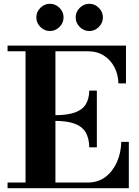

<svg xmlns="http://www.w3.org/2000/svg" viewBox="-20 -995 736 1015"><path d="M20 0V-30H443Q499 -30 538 -60Q577 -90 598.5 -139Q620 -188 621 -245H661V0ZM115 -15V-754H273V-15ZM452 -216Q451 -264 433 -295Q415 -326 375 -341Q335 -356 269 -356V-386Q335 -386 375 -400Q415 -414 433 -443Q451 -472 452 -516H492V-216ZM606 -554Q605 -600 585.5 -638.5Q566 -677 530 -700.5Q494 -724 443 -724H20V-754H646V-554ZM452 -831Q423 -831 401.5 -852.5Q380 -874 380 -903Q380 -932 401.5 -953.5Q423 -975 452 -975Q481 -975 502.5 -953.5Q524 -932 524 -903Q524 -874 502.5 -852.5Q481 -831 452 -831ZM244 -831Q215 -831 193.5 -852.5Q172 -874 172 -903Q172 -932 193.5 -953.5Q215 -975 244 -975Q273 -975 294.5 -953.5Q316 -932 316 -903Q316 -874 294.5 -852.5Q273 -831 244 -831Z"/></svg>

Font: Libre Bodoni
Style: Bold
Weight: 700
Designer: Pablo Impallari, Rodrigo Fuenzalida
Foundry: Impallari Type
Version: Version 2.005;gftools[0.9.23]